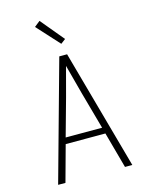

<svg xmlns="http://www.w3.org/2000/svg" viewBox="-140 -1055 879 1140"><g transform="rotate(-15 300.0 -484.5)"><path d="M72 0 276 -735H324L528 0H483L422 -222H178L117 0ZM412 -260 348 -490Q336 -535 324 -580Q312 -625 300 -670Q288 -625 276 -580Q264 -535 252 -490L188 -260ZM307 -804 182 -941 217 -969 336 -826Z"/></g></svg>

Font: Iosevka Aile Extralight
Style: Regular
Weight: 200
Designer: Belleve Invis
Foundry: Belleve Invis
Version: Version 31.1.0; ttfautohint (v1.8.4)